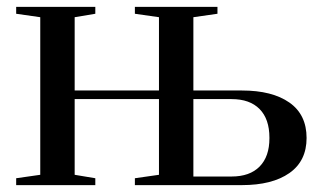

<svg xmlns="http://www.w3.org/2000/svg" viewBox="-20 -538 927 558"><path d="M871 -137Q871 -70 821 -35Q771 0 683 0H372V-20L442 -30V-250H197V-30L257 -20V0H27V-20L97 -30V-488L27 -498V-518H257V-498L197 -488V-275H442V-488L372 -498V-518H612V-498L542 -488V-275H683Q771 -275 821 -240Q871 -205 871 -137ZM763 -138Q763 -192 734.5 -221Q706 -250 653 -250H542V-25H653Q706 -25 734.5 -54Q763 -83 763 -136Z"/></svg>

Font: Prata
Style: Regular
Weight: 400
Designer: Ivan Petrov
Foundry: Cyreal
Version: Version 2.000